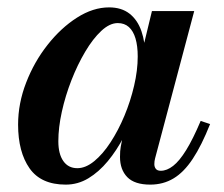

<svg xmlns="http://www.w3.org/2000/svg" viewBox="-20 -490 606 520"><path d="M158 10Q91 10 60 -34.2Q29 -78.5 29 -152.5Q29 -210 50.8 -266.2Q72.5 -322.5 108.8 -368.5Q145 -414.5 188.5 -442.2Q232 -470 275.5 -470Q309 -470 330.8 -453Q352.5 -436 363 -405.8Q373.5 -375.5 373.5 -335.5Q373.5 -306.5 366.8 -269.8Q360 -233 347 -194.2Q334 -155.5 315 -119Q296 -82.5 272 -53.5Q248 -24.5 219.5 -7.2Q191 10 158 10ZM189.5 -34.5Q212 -34.5 235.2 -53.5Q258.5 -72.5 279.5 -104.8Q300.5 -137 317 -176.5Q333.5 -216 343.2 -257.8Q353 -299.5 353 -337Q353 -365.5 347 -385.8Q341 -406 329 -416.8Q317 -427.5 299 -427.5Q277 -427.5 254.2 -406.2Q231.5 -385 210.8 -350Q190 -315 173.5 -272.8Q157 -230.5 147.5 -187.5Q138 -144.5 138 -107.5Q138 -73 151.5 -53.8Q165 -34.5 189.5 -34.5ZM387 10Q344.5 10 324.8 -10.2Q305 -30.5 305 -65Q305 -73.5 305.5 -80.5Q306 -87.5 307 -92.5L323 -175L349.5 -255L364.5 -348.5L391.5 -460H506L400 -61Q398 -53.5 398 -45.5Q398 -38 402 -32.8Q406 -27.5 415.5 -27.5Q432 -27.5 449 -40.8Q466 -54 484.2 -83.5Q502.5 -113 523.5 -162.5L549 -154Q526 -96 502 -59.8Q478 -23.5 450 -6.8Q422 10 387 10Z"/></svg>

Font: Bodoni Moda 9pt SemiBold
Style: Italic
Weight: 600
Italic angle: -13°
Designer: Owen Earl
Foundry: indestructible type
Version: Version 2.004